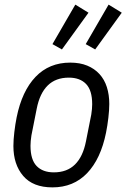

<svg xmlns="http://www.w3.org/2000/svg" viewBox="-20 -799 547 831"><path d="M207 12Q123 12 80.5 -37.5Q38 -87 38 -167Q38 -193 42 -227Q46 -261 52 -291Q75 -405 134 -466.5Q193 -528 284 -528Q326 -528 357.5 -515Q389 -502 410.5 -478.5Q432 -455 442.5 -422Q453 -389 453 -349Q453 -323 449 -289Q445 -255 439 -225Q416 -111 357 -49.5Q298 12 207 12ZM213 -53Q270 -53 304.5 -87Q339 -121 352 -187L375 -303Q377 -315 378 -327Q379 -339 379 -348Q379 -408 352.5 -435.5Q326 -463 278 -463Q221 -463 186.5 -429Q152 -395 139 -329L116 -213Q114 -201 113 -189Q112 -177 112 -168Q112 -108 138.5 -80.5Q165 -53 213 -53ZM248 -585 207 -608 306 -779 363 -744ZM392 -585 351 -608 450 -779 507 -744Z"/></svg>

Font: IBM Plex Sans Condensed
Style: Italic
Weight: 400
Width: 3
Italic angle: -11°
Designer: Mike Abbink, Paul van der Laan, Pieter van Rosmalen
Foundry: Bold Monday
Version: Version 1.3